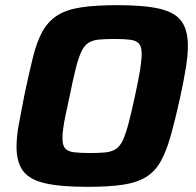

<svg xmlns="http://www.w3.org/2000/svg" viewBox="-20 -716 760 744"><path d="M319 8Q214 8 154 -6Q94 -20 69 -54Q44 -88 44 -148Q44 -185 53 -235Q62 -285 75 -350Q93 -435 108 -495.5Q123 -556 145 -595Q167 -634 202.5 -656.5Q238 -679 294.5 -687.5Q351 -696 435 -696Q540 -696 599 -682Q658 -668 683 -634Q708 -600 708 -539Q708 -501 700 -452Q692 -403 678 -338Q659 -252 642 -191.5Q625 -131 603.5 -92Q582 -53 547.5 -31Q513 -9 458 -0.5Q403 8 319 8ZM329 -123Q365 -123 389 -125.5Q413 -128 429 -138.5Q445 -149 456 -172.5Q467 -196 478 -237.5Q489 -279 503 -344Q516 -403 522.5 -443Q529 -483 529 -507Q529 -535 518.5 -547Q508 -559 484.5 -562Q461 -565 423 -565Q386 -565 362 -562.5Q338 -560 322 -549.5Q306 -539 295 -515.5Q284 -492 273.5 -450.5Q263 -409 250 -344Q241 -304 234.5 -272.5Q228 -241 225 -218.5Q222 -196 222 -180Q222 -153 232.5 -141Q243 -129 266.5 -126Q290 -123 329 -123Z"/></svg>

Font: Saira Thin
Style: Bold Italic
Weight: 700
Italic angle: -12°
Version: Version 1.101